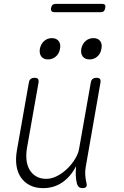

<svg xmlns="http://www.w3.org/2000/svg" viewBox="-20 -962 640 992"><path d="M407 10Q394 10 387 3.5Q380 -3 377 -15Q372 -36 371.5 -57Q371 -78 373 -103Q344 -48 301 -19Q258 10 203 10Q163 10 134 -5Q105 -20 87.5 -46Q70 -72 65 -107Q60 -142 67 -183L129 -535Q131 -548 138.5 -554Q146 -560 159 -560Q172 -560 176.5 -554Q181 -548 179 -535L119 -195Q114 -164 117 -135.5Q120 -107 132.5 -85.5Q145 -64 166.5 -51Q188 -38 219 -38Q247 -38 275 -52.5Q303 -67 327 -90Q351 -113 368 -141Q385 -169 389 -195L449 -535Q451 -548 458.5 -554Q466 -560 479 -560Q492 -560 496.5 -554Q501 -548 499 -535L423 -100Q419 -79 420.5 -57Q422 -35 427 -15Q430 -3 425 3.5Q420 10 407 10ZM443 -655Q419 -655 407.5 -670Q396 -685 400 -710Q405 -735 422 -750Q439 -765 463 -765Q486 -765 497.5 -750Q509 -735 504 -710Q500 -685 483 -670Q466 -655 443 -655ZM228 -655Q205 -655 193.5 -670Q182 -685 186 -710Q191 -735 208 -750Q225 -765 248 -765Q271 -765 283 -750Q295 -735 290 -710Q286 -685 268.5 -670Q251 -655 228 -655ZM262 -899Q251 -899 246.5 -904.5Q242 -910 244 -921Q246 -932 252 -937Q258 -942 269 -942H507Q518 -942 522 -937Q526 -932 524 -921Q522 -910 516.5 -904.5Q511 -899 500 -899Z"/></svg>

Font: Maple Mono Thin
Style: Italic
Weight: 250
Italic angle: -10°
Monospace: yes
Designer: subframe7536
Version: Version 7.000